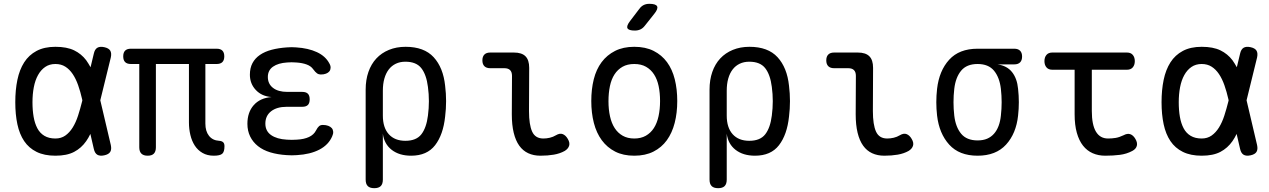

<svg xmlns="http://www.w3.org/2000/svg" viewBox="-20 -805 6640 1005"><path d="M560 -46Q565 -23 557 -10Q549 3 526 8Q503 13 489.5 5Q476 -3 471 -26L453 -104Q443 -83 431 -66Q406 -30 368 -10Q330 10 270 10Q212 10 171.5 -10Q131 -30 106.5 -66.5Q82 -103 71 -154.5Q60 -206 60 -270Q60 -334 71 -387Q82 -440 106.5 -478.5Q131 -517 171.5 -538.5Q212 -560 270 -560Q330 -560 368 -541.5Q406 -523 431 -490Q443 -473 454 -453L471 -524Q476 -547 489.5 -555Q503 -563 526 -558Q549 -553 557 -540Q565 -527 560 -504L505 -280ZM411 -280 410 -285Q401 -325 389 -359Q377 -393 360.5 -417.5Q344 -442 322 -456Q300 -470 270 -470Q239 -470 216.5 -454.5Q194 -439 179 -412Q164 -385 157 -348.5Q150 -312 150 -270Q150 -228 156 -193.5Q162 -159 175.5 -133.5Q189 -108 212.5 -94Q236 -80 270 -80Q300 -80 322 -95.5Q344 -111 360.5 -137.5Q377 -164 388.5 -199.5Q400 -235 410 -275Z M1099 10Q1065 10 1040 -4.5Q1015 -19 999.5 -43Q984 -67 976.5 -98.5Q969 -130 969 -164V-470H796V-34Q796 -12 785.5 -1Q775 10 753 10Q731 10 720 -1Q709 -12 709 -34V-470H665Q645 -470 635 -480Q625 -490 625 -510Q625 -530 635 -540Q645 -550 665 -550H1114Q1134 -550 1144 -540Q1154 -530 1154 -510Q1154 -490 1144 -480Q1134 -470 1114 -470H1055V-158Q1055 -118 1074 -94Q1093 -70 1127 -68Q1141 -67 1148 -60.5Q1155 -54 1155 -40Q1155 -10 1143 0Q1131 10 1099 10Z M1704 -473Q1711 -461 1710.5 -450Q1710 -439 1704 -431.5Q1698 -424 1686.5 -419.5Q1675 -415 1659 -415Q1654 -415 1649 -416.5Q1644 -418 1639.5 -421Q1635 -424 1630 -429.5Q1625 -435 1619 -443Q1608 -459 1585 -467.5Q1562 -476 1530 -478Q1518 -479 1506.5 -479Q1495 -479 1483 -478Q1436 -475 1409 -456Q1382 -437 1382 -402Q1382 -366 1409 -345Q1436 -324 1484 -324H1562Q1582 -324 1591.5 -314.5Q1601 -305 1601 -285Q1601 -265 1591.5 -255.5Q1582 -246 1562 -246H1481Q1429 -246 1399 -222.5Q1369 -199 1369 -158Q1369 -119 1399 -98Q1429 -77 1481 -74Q1494 -73 1507.5 -73Q1521 -73 1534 -74Q1572 -76 1597.5 -88Q1623 -100 1634 -122Q1638 -130 1642 -135.5Q1646 -141 1650 -144.5Q1654 -148 1659 -149.5Q1664 -151 1670 -151Q1686 -151 1698 -146.5Q1710 -142 1716.5 -134.5Q1723 -127 1724 -116Q1725 -105 1719 -92Q1700 -47 1652 -22Q1604 3 1534 7Q1521 8 1507.5 8Q1494 8 1481 7Q1433 4 1395 -7.5Q1357 -19 1330.5 -40Q1304 -61 1289.5 -90.5Q1275 -120 1275 -157Q1275 -217 1308 -254.5Q1341 -292 1401 -297Q1350 -301 1319 -334Q1288 -367 1288 -414Q1288 -449 1301.5 -474.5Q1315 -500 1340.5 -517.5Q1366 -535 1402 -544.5Q1438 -554 1483 -557Q1495 -558 1506.5 -558Q1518 -558 1530 -557Q1594 -553 1639 -532Q1684 -511 1704 -473Z M1939 180Q1916 180 1905 169Q1894 158 1894 135V-336Q1894 -387 1908.5 -428.5Q1923 -470 1950 -499Q1977 -528 2016 -544Q2055 -560 2103 -560Q2200 -560 2250 -505.5Q2300 -451 2310 -356Q2315 -316 2315 -275.5Q2315 -235 2310 -195Q2300 -100 2257.5 -45Q2215 10 2132 10Q2070 10 2030.5 -20.5Q1991 -51 1984 -105V135Q1984 158 1973 169Q1962 180 1939 180ZM2102 -68Q2159 -68 2185.5 -102Q2212 -136 2220 -200Q2225 -238 2225 -275.5Q2225 -313 2220 -350Q2212 -414 2185.5 -448Q2159 -482 2102 -482Q2074 -482 2052 -471.5Q2030 -461 2015 -441.5Q2000 -422 1992 -394Q1984 -366 1984 -330V-200Q1984 -137 2015 -102.5Q2046 -68 2102 -68Z M2749 -224Q2749 -152 2765.5 -116Q2782 -80 2824 -80Q2841 -80 2858 -84Q2875 -88 2890 -97Q2910 -109 2925.5 -103Q2941 -97 2952 -78Q2964 -58 2959 -42Q2954 -26 2936 -15Q2911 -1 2879 4.5Q2847 10 2809 10Q2773 10 2745 -3Q2717 -16 2698 -42.5Q2679 -69 2669 -110Q2659 -151 2659 -207L2660 -408Q2660 -428 2650 -438Q2640 -448 2620 -448H2546Q2526 -448 2515.5 -458.5Q2505 -469 2505 -489Q2505 -509 2515.5 -519.5Q2526 -530 2546 -530H2670Q2711 -530 2730.5 -510.5Q2750 -491 2750 -450Z M3300 10Q3242 10 3200 -11.5Q3158 -33 3130 -71Q3102 -109 3088.5 -161.5Q3075 -214 3075 -276Q3075 -338 3088 -390Q3101 -442 3129 -479.5Q3157 -517 3199.5 -538.5Q3242 -560 3300 -560Q3359 -560 3401.5 -538.5Q3444 -517 3471.5 -479.5Q3499 -442 3512 -390Q3525 -338 3525 -276Q3525 -214 3511.5 -161.5Q3498 -109 3470.5 -71Q3443 -33 3400.5 -11.5Q3358 10 3300 10ZM3300 -80Q3335 -80 3360.5 -94.5Q3386 -109 3402.5 -134.5Q3419 -160 3427 -196.5Q3435 -233 3435 -276Q3435 -319 3427.5 -354.5Q3420 -390 3403.5 -415.5Q3387 -441 3361.5 -455.5Q3336 -470 3300 -470Q3264 -470 3238.5 -455.5Q3213 -441 3196.5 -415.5Q3180 -390 3172.5 -354Q3165 -318 3165 -275Q3165 -232 3173 -196Q3181 -160 3197.5 -134.5Q3214 -109 3239.5 -94.5Q3265 -80 3300 -80ZM3355 -670Q3345 -657 3332 -651Q3319 -645 3303 -645Q3271 -645 3264.5 -657Q3258 -669 3278 -695L3326 -758Q3336 -772 3349 -778.5Q3362 -785 3379 -785Q3413 -785 3419.5 -772Q3426 -759 3405 -733Z M3739 180Q3716 180 3705 169Q3694 158 3694 135V-336Q3694 -387 3708.5 -428.5Q3723 -470 3750 -499Q3777 -528 3816 -544Q3855 -560 3903 -560Q4000 -560 4050 -505.5Q4100 -451 4110 -356Q4115 -316 4115 -275.5Q4115 -235 4110 -195Q4100 -100 4057.5 -45Q4015 10 3932 10Q3870 10 3830.5 -20.5Q3791 -51 3784 -105V135Q3784 158 3773 169Q3762 180 3739 180ZM3902 -68Q3959 -68 3985.5 -102Q4012 -136 4020 -200Q4025 -238 4025 -275.5Q4025 -313 4020 -350Q4012 -414 3985.5 -448Q3959 -482 3902 -482Q3874 -482 3852 -471.5Q3830 -461 3815 -441.5Q3800 -422 3792 -394Q3784 -366 3784 -330V-200Q3784 -137 3815 -102.5Q3846 -68 3902 -68Z M4549 -224Q4549 -152 4565.5 -116Q4582 -80 4624 -80Q4641 -80 4658 -84Q4675 -88 4690 -97Q4710 -109 4725.5 -103Q4741 -97 4752 -78Q4764 -58 4759 -42Q4754 -26 4736 -15Q4711 -1 4679 4.5Q4647 10 4609 10Q4573 10 4545 -3Q4517 -16 4498 -42.5Q4479 -69 4469 -110Q4459 -151 4459 -207L4460 -408Q4460 -428 4450 -438Q4440 -448 4420 -448H4346Q4326 -448 4315.5 -458.5Q4305 -469 4305 -489Q4305 -509 4315.5 -519.5Q4326 -530 4346 -530H4470Q4511 -530 4530.5 -510.5Q4550 -491 4550 -450Z M5289 -468H5201Q5251 -461 5277.5 -427.5Q5304 -394 5309 -340Q5313 -305 5313 -270Q5313 -235 5309 -200Q5299 -106 5246 -48Q5193 10 5097 10Q5001 10 4948.5 -48Q4896 -106 4885 -200Q4881 -235 4881 -270Q4881 -305 4885 -340Q4896 -435 4948.5 -492.5Q5001 -550 5097 -550H5289Q5309 -550 5319.5 -539.5Q5330 -529 5330 -509Q5330 -489 5319.5 -478.5Q5309 -468 5289 -468ZM5097 -70Q5126 -70 5147 -79Q5168 -88 5183 -105Q5198 -122 5207 -146Q5216 -170 5219 -200Q5223 -235 5223 -270Q5223 -305 5219 -340Q5212 -400 5183 -435Q5154 -470 5097 -470Q5040 -470 5011 -435Q4982 -400 4975 -340Q4971 -305 4971 -270Q4971 -235 4975 -200Q4982 -140 5011 -105Q5040 -70 5097 -70Z M5879 -530Q5899 -530 5909.5 -517.5Q5920 -505 5920 -485Q5920 -465 5909.5 -452.5Q5899 -440 5879 -440H5695V-224Q5695 -152 5716.5 -116Q5738 -80 5780 -80Q5800 -80 5819 -83Q5838 -86 5861 -97Q5881 -108 5896.5 -102.5Q5912 -97 5923 -78Q5935 -58 5930.5 -41.5Q5926 -25 5907 -15Q5877 1 5842 5.5Q5807 10 5765 10Q5729 10 5699.5 -3Q5670 -16 5649 -42.5Q5628 -69 5616.5 -110Q5605 -151 5605 -207V-440H5488Q5468 -440 5457.5 -452.5Q5447 -465 5447 -485Q5447 -505 5457.5 -517.5Q5468 -530 5488 -530Z M6560 -46Q6565 -23 6557 -10Q6549 3 6526 8Q6503 13 6489.5 5Q6476 -3 6471 -26L6453 -104Q6443 -83 6431 -66Q6406 -30 6368 -10Q6330 10 6270 10Q6212 10 6171.5 -10Q6131 -30 6106.5 -66.5Q6082 -103 6071 -154.5Q6060 -206 6060 -270Q6060 -334 6071 -387Q6082 -440 6106.5 -478.5Q6131 -517 6171.5 -538.5Q6212 -560 6270 -560Q6330 -560 6368 -541.5Q6406 -523 6431 -490Q6443 -473 6454 -453L6471 -524Q6476 -547 6489.5 -555Q6503 -563 6526 -558Q6549 -553 6557 -540Q6565 -527 6560 -504L6505 -280ZM6411 -280 6410 -285Q6401 -325 6389 -359Q6377 -393 6360.5 -417.5Q6344 -442 6322 -456Q6300 -470 6270 -470Q6239 -470 6216.5 -454.5Q6194 -439 6179 -412Q6164 -385 6157 -348.5Q6150 -312 6150 -270Q6150 -228 6156 -193.5Q6162 -159 6175.5 -133.5Q6189 -108 6212.5 -94Q6236 -80 6270 -80Q6300 -80 6322 -95.5Q6344 -111 6360.5 -137.5Q6377 -164 6388.5 -199.5Q6400 -235 6410 -275Z"/></svg>

Font: Maple Mono Normal
Style: Regular
Weight: 400
Monospace: yes
Designer: subframe7536
Version: Version 7.000